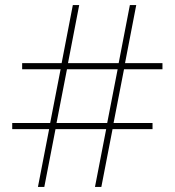

<svg xmlns="http://www.w3.org/2000/svg" viewBox="-20 -734 686 754"><path d="M467 -462 426 -251H579V-227H422L378 0H353L397 -227H198L154 0H129L173 -227H28V-251H177L218 -462H67V-486H222L266 -714H291L247 -486H446L490 -714H515L471 -486H618V-462ZM202 -251H401L442 -462H243Z"/></svg>

Font: Noto Sans Myanmar UI Thin
Style: Regular
Weight: 100
Designer: Monotype Design Team
Foundry: Monotype Imaging Inc.
Version: Version 2.103; ttfautohint (v1.8.4.7-5d5b)